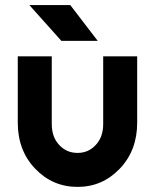

<svg xmlns="http://www.w3.org/2000/svg" viewBox="-20 -721 607 753"><path d="M220.7 -560.7H363.3L255.7 -701H95.3ZM49.7 -500V-240Q49.7 -131 117.7 -59.7Q186 12 284.3 12Q381.7 12 450 -59.7Q518 -131 518 -240V-500H384.7V-234.7Q384.7 -183.7 355.7 -152.7Q327 -121.3 284.3 -121.3Q240.7 -121.3 212 -152.7Q183 -183.7 183 -234.7V-500Z"/></svg>

Font: Unageo Variable
Style: Regular
Weight: 300
Designer: Richard Sepsi
Foundry: Richard Sepsi
Version: Version 2.200